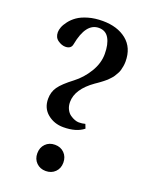

<svg xmlns="http://www.w3.org/2000/svg" viewBox="-137 -777 663 860"><g transform="rotate(20 194.5 -347.5)"><path d="M28.8 -590.8Q28.8 -602.1 33.9 -615.7Q39.1 -629.4 51.8 -646Q64.5 -662.6 83.3 -675.8Q102.1 -689 132.8 -698Q163.6 -707 201.2 -707Q271.5 -707 315.2 -671.9Q358.9 -636.7 358.9 -570.8Q358.9 -559.1 356.9 -548.1Q355 -537.1 352.5 -528.3Q350.1 -519.5 344.5 -510Q338.9 -500.5 335.4 -494.6Q332 -488.8 323.7 -480.2Q315.4 -471.7 312 -468Q308.6 -464.4 298.6 -456.8Q288.6 -449.2 286.4 -447.5Q284.2 -445.8 273.9 -438.5Q263.7 -431.2 263.2 -431.2Q187 -377.4 187 -315.9Q187 -296.4 194.6 -281.5Q202.1 -266.6 213.4 -258.8Q224.6 -251 235.4 -247.1Q246.1 -243.2 254.9 -243.2Q271.5 -243.2 285.2 -247.1L293 -227.1Q258.8 -199.2 196.8 -199.2Q153.3 -199.2 121.6 -225.1Q89.8 -251 89.8 -295.9Q89.8 -328.6 107.2 -353.3Q124.5 -377.9 170.9 -413.1Q208 -441.4 233.9 -483.9Q259.8 -526.4 259.8 -570.8Q259.8 -617.2 244.1 -644.5Q228.5 -671.9 195.8 -671.9Q133.8 -671.9 113.8 -564.9Q109.9 -541 82 -541Q64.9 -541 46.9 -553.5Q28.8 -565.9 28.8 -590.8ZM127.9 -49.8Q127.9 -77.6 145.3 -95.2Q162.6 -112.8 189.9 -112.8Q217.3 -112.8 234.6 -95.2Q252 -77.6 252 -49.8Q252 -22.5 234.4 -5.1Q216.8 12.2 189.9 12.2Q163.1 12.2 145.5 -5.1Q127.9 -22.5 127.9 -49.8Z"/></g></svg>

Font: Heuristica
Style: Regular
Weight: 400
Version: Version 1.0.2